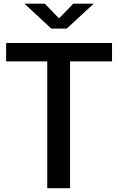

<svg xmlns="http://www.w3.org/2000/svg" viewBox="-20 -998 626 1018"><path d="M230.5 0V-672.5H12.5V-770H574V-672.5H351.5V0ZM109.5 -978.5H217.5L293 -900.5L368.5 -978.5H477L334 -846.5H252Z"/></svg>

Font: Junction SemiBold
Style: Regular
Weight: 600
Designer: Caroline Hadilaksono
Foundry: Caroline Hadilaksono, Tyler Finck, The League of Moveable Type
Version: Version 2.000; ttfautohint (v1.8.3)